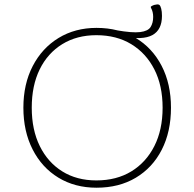

<svg xmlns="http://www.w3.org/2000/svg" viewBox="-20 -869 906 895"><path d="M523 -728Q597 -715 633.5 -719.5Q670 -724 682 -743Q694 -762 694 -790Q694 -802 691.5 -812.5Q689 -823 684 -832Q681 -838 686 -840Q692 -844 699 -846Q706 -848 712.5 -848.5Q719 -849 723 -846Q728 -842 731.5 -828.5Q735 -815 735 -795Q735 -730 690.5 -705.5Q646 -681 551 -699ZM430 6Q329 6 252 -41Q175 -88 132 -172.5Q89 -257 89 -367Q89 -477 132.5 -561Q176 -645 253 -692Q330 -739 430 -739Q534 -739 612 -692.5Q690 -646 733.5 -562Q777 -478 777 -367Q777 -255 734 -171Q691 -87 613 -40.5Q535 6 430 6ZM429 -28Q523 -28 592 -70Q661 -112 699.5 -188Q738 -264 738 -367Q738 -470 699.5 -545.5Q661 -621 592 -663Q523 -705 429 -705Q338 -705 270 -663Q202 -621 165 -545.5Q128 -470 128 -367Q128 -264 165.5 -188Q203 -112 270.5 -70Q338 -28 429 -28Z"/></svg>

Font: Hahmlet Thin
Style: Regular
Weight: 250
Version: Version 1.002